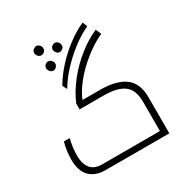

<svg xmlns="http://www.w3.org/2000/svg" viewBox="-200 -1049 1155 1206"><g transform="rotate(-30 377.5 -446.5)"><path d="M219 0Q146 0 105.5 -41Q65 -82 65 -164Q65 -192 69 -224Q73 -256 82 -287H124Q116 -255 112.5 -225Q109 -195 109 -168Q109 -107 136 -74.5Q163 -42 218 -42H637V-255Q637 -341 589 -376.5Q541 -412 442 -412H268V-455Q299 -527 352 -593.5Q405 -660 471 -712.5Q537 -765 606 -795L623 -755Q576 -734 528.5 -700.5Q481 -667 438 -626Q395 -585 362.5 -540.5Q330 -496 313 -454H442Q559 -454 620 -408.5Q681 -363 681 -262V0ZM248 -594Q280 -650 329.5 -704.5Q379 -759 438 -803.5Q497 -848 557 -875L571 -840Q515 -815 456 -770Q397 -725 346.5 -670.5Q296 -616 265 -562ZM231 -826Q217 -826 207.5 -837Q198 -848 198 -860Q198 -876 209.5 -884.5Q221 -893 231 -893Q243 -893 253 -882.5Q263 -872 263 -858Q263 -844 253 -835Q243 -826 231 -826ZM341 -786Q328 -786 318.5 -797Q309 -808 309 -820Q309 -834 319.5 -843Q330 -852 341 -852Q353 -852 363 -842Q373 -832 373 -817Q373 -802 362 -794Q351 -786 341 -786ZM249 -705Q234 -705 224.5 -716.5Q215 -728 215 -741Q215 -754 225 -763Q235 -772 247 -772Q260 -772 270 -761Q280 -750 280 -739Q280 -725 270 -715Q260 -705 249 -705Z"/></g></svg>

Font: Noto Kufi Arabic ExtraLight
Style: Regular
Weight: 200
Designer: Monotype Design Team, David Williams, Khaled Hosny
Foundry: Google LLC
Version: Version 2.109; ttfautohint (v1.8.4.7-5d5b)